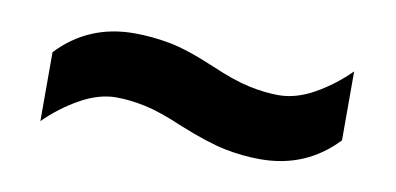

<svg xmlns="http://www.w3.org/2000/svg" viewBox="-33 -508 639 310"><g transform="rotate(10 286.0 -352.5)"><path d="M268 -301Q231 -317 205.5 -322.5Q180 -328 157 -328Q129 -328 98.5 -311Q68 -294 43 -269V-382Q93 -435 168 -435Q197 -435 226.5 -429.5Q256 -424 303 -404Q340 -388 366 -382.5Q392 -377 414 -377Q443 -377 473 -394Q503 -411 528 -436V-323Q478 -270 403 -270Q374 -270 344.5 -276Q315 -282 268 -301Z"/></g></svg>

Font: Noto Sans Tangsa
Style: Bold
Weight: 700
Version: Version 1.504